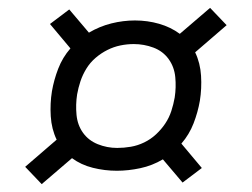

<svg xmlns="http://www.w3.org/2000/svg" viewBox="-20 -584 640 488"><path d="M86 -116 44 -160 124 -229Q111 -256 109 -288.5Q107 -321 112 -352Q117 -381 128 -409.5Q139 -438 159 -461L107 -523L156 -560L206 -501Q233 -517 263 -524.5Q293 -532 323 -532Q355 -532 384.5 -523.5Q414 -515 437 -498L514 -564L556 -520L476 -451Q489 -424 491 -391.5Q493 -359 488 -328Q483 -299 472 -270.5Q461 -242 441 -219L493 -157L444 -120L394 -179Q367 -163 336.5 -156.5Q306 -150 277 -150Q246 -150 216 -157.5Q186 -165 163 -182ZM278 -208Q295 -208 312.5 -211Q330 -214 346.5 -222Q363 -230 376.5 -242.5Q390 -255 400 -270Q410 -285 415.5 -302Q421 -319 424 -336Q428 -362 425.5 -388Q423 -414 408.5 -434Q394 -454 370 -463Q346 -472 320 -472Q303 -472 286 -468.5Q269 -465 253 -457Q237 -449 223 -437Q209 -425 199.5 -409.5Q190 -394 184.5 -377.5Q179 -361 176 -344Q172 -318 174.5 -292Q177 -266 191 -246.5Q205 -227 228.5 -217.5Q252 -208 278 -208Z"/></svg>

Font: Iosevka Slab Light Extended
Style: Italic
Weight: 300
Width: 7
Italic angle: -9°
Monospace: yes
Designer: Belleve Invis
Foundry: Belleve Invis
Version: Version 11.1.0; ttfautohint (v1.8.3)